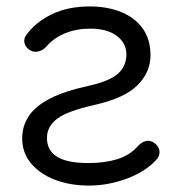

<svg xmlns="http://www.w3.org/2000/svg" viewBox="-20 -572 557 597"><path d="M257 5Q198 5 151 -13Q104 -31 76.5 -64Q49 -97 49 -142Q49 -180 69.5 -211Q90 -242 135.5 -265.5Q181 -289 255 -305Q322 -320 347.5 -343.5Q373 -367 373 -403Q373 -438 343 -460.5Q313 -483 260 -483Q218 -483 182.5 -468.5Q147 -454 124 -427Q113 -415 99 -412Q85 -409 75 -415Q59 -424 56 -438.5Q53 -453 63 -465Q92 -504 142 -528Q192 -552 259 -552Q314 -552 357 -534.5Q400 -517 424 -483Q448 -449 448 -400Q448 -348 408 -307.5Q368 -267 275 -246Q190 -227 158 -203Q126 -179 126 -143Q126 -104 157.5 -84.5Q189 -65 255 -65Q305 -65 344.5 -77Q384 -89 410 -119Q420 -130 434 -133.5Q448 -137 462 -126Q475 -115 476 -101Q477 -87 466 -75Q432 -38 374 -16.5Q316 5 257 5Z"/></svg>

Font: Comfortaa
Style: Regular
Weight: 400
Designer: Johan Aakerlund
Foundry: Johan Aakerlund
Version: Version 3.104; ttfautohint (v1.8.1.43-b0c9)